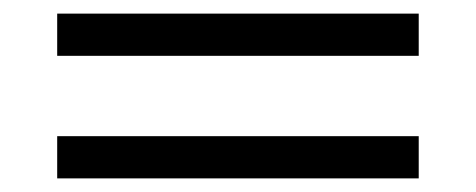

<svg xmlns="http://www.w3.org/2000/svg" viewBox="-20 -471 699 282"><path d="M64 -451H595V-389H64ZM64 -271H595V-209H64Z"/></svg>

Font: El Messiri Medium
Style: Regular
Weight: 500
Designer: Mohamed Gaber
Foundry: Kief Type Foundry
Version: Version 2.007